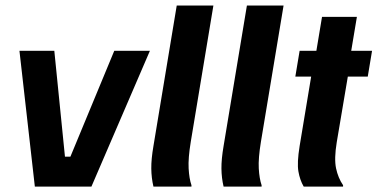

<svg xmlns="http://www.w3.org/2000/svg" viewBox="-20 -687 1390 707"><path d="M108.3 0 51.7 -499.2V-500H180L219.2 -110H239.2L400.8 -500H531.7V-499.2L316.7 0Z M545 0Q537.5 -31.7 537.1 -66.2Q536.7 -100.8 545 -149.2L630.8 -666.7H765.8L682.5 -165Q672.5 -104.2 674.6 -66.7Q676.7 -29.2 685 -5V0Z M803.3 0Q795.8 -31.7 795.4 -66.2Q795 -100.8 803.3 -149.2L889.2 -666.7H1024.2L940.8 -165Q930.8 -104.2 932.9 -66.7Q935 -29.2 943.3 -5V0Z M1098.3 0Q1084.2 -24.2 1078.8 -55.8Q1073.3 -87.5 1083.3 -149.2L1125.8 -405H1067.5L1083.3 -500H1145L1165.8 -625H1294.2L1273.3 -500H1350L1334.2 -405H1260.8L1220 -163.3Q1210 -102.5 1217.5 -67.1Q1225 -31.7 1243.3 -5V0Z"/></svg>

Font: Familjen Grotesk GF
Style: Bold Italic
Weight: 700
Designer: Anders Wikstroem, Jonas Baeckman, Matilda Gysing, Kristian Moeller
Foundry: Familjen STHML AB
Version: Version 2.000; Beta; Release 4; Build 6